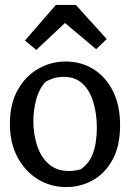

<svg xmlns="http://www.w3.org/2000/svg" viewBox="-20 -737 531 777"><path d="M248 20Q185 20 133.5 -11.5Q82 -43 51 -100.5Q20 -158 20 -236Q20 -316 51.5 -372.5Q83 -429 134.5 -458.5Q186 -488 246 -488Q308 -488 357.5 -457.5Q407 -427 436.5 -369.5Q466 -312 466 -230Q466 -147 436 -91.5Q406 -36 356.5 -8Q307 20 248 20ZM259 -45Q282 -45 307 -52Q335 -71 349 -100Q363 -129 367.5 -161Q372 -193 372 -219Q372 -274 358.5 -321Q345 -368 315.5 -397Q286 -426 238 -426Q215 -426 195 -419.5Q175 -413 162 -404Q136 -373 125.5 -330.5Q115 -288 115 -247Q115 -195 130 -148.5Q145 -102 177 -73.5Q209 -45 259 -45ZM127 -535 81 -573 206 -717H287L412 -579L369 -538L243 -644Z"/></svg>

Font: Eczar
Style: Regular
Weight: 400
Designer: Vaibhav Singh
Foundry: Rosetta Type Foundry
Version: Version 2.000